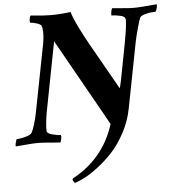

<svg xmlns="http://www.w3.org/2000/svg" viewBox="-77 -701 885 967"><g transform="rotate(-5 366.0 -217.0)"><path d="M467.3 -67.4 220.2 -506.8 151.9 -153.3Q147 -127.4 144.3 -98.4Q141.6 -69.3 143.1 -58.6Q145 -46.9 172.6 -40Q200.2 -33.2 213.4 -33.2Q215.8 -26.9 213.1 -14.6Q210.4 -2.4 207.5 3.9Q197.3 3.4 157.2 -0.2Q117.2 -3.9 94.2 -3.9Q70.8 -3.9 34.4 -0.5Q-2 2.9 -18.1 3.9Q-19.5 0 -17.8 -9Q-16.1 -18.1 -13.7 -25.1Q-11.2 -32.2 -10.3 -32.2Q3.9 -32.2 32 -39.3Q60.1 -46.4 66.9 -57.6Q73.7 -68.8 83 -98.9Q92.3 -128.9 97.2 -156.2Q109.4 -220.2 130.9 -329.1Q152.3 -438 164.6 -502Q168.9 -525.9 169.4 -549.3Q169.9 -572.8 164.6 -589.8Q160.6 -598.1 140.4 -604.2Q120.1 -610.4 108.9 -610.4Q106.9 -611.3 106.7 -618.4Q106.4 -625.5 108.6 -634.8Q110.8 -644 113.8 -646.5Q121.6 -646 140.9 -644Q160.2 -642.1 178.5 -640.9Q196.8 -639.6 215.3 -639.6Q262.7 -639.6 315.9 -646.5Q322.8 -619.6 347.4 -569.3Q372.1 -519 397 -474.9Q421.9 -430.7 465.1 -355Q508.3 -279.3 528.8 -242.2Q531.2 -247.6 538.6 -282.2L573.7 -464.8Q593.3 -571.3 588.4 -589.8Q585.9 -601.1 561 -606.2Q536.1 -611.3 519 -611.3Q518.6 -612.3 518.8 -618.7Q519 -625 521 -634.3Q522.9 -643.6 525.9 -647.5Q541.5 -646.5 576.7 -643.1Q611.8 -639.6 635.3 -639.6Q658.2 -639.6 699.5 -643.3Q740.7 -647 751.5 -647.5Q752.4 -642.1 749.8 -629.4Q747.1 -616.7 741.7 -610.4Q733.4 -610.4 720.2 -609.4Q707 -608.4 687.5 -602.8Q668 -597.2 662.6 -587.9Q657.7 -577.6 646.2 -536.1Q634.8 -494.6 629.4 -467.8L564.9 -135.7Q552.7 -72.8 522.2 -16.1Q491.7 40.5 456.5 78.4Q421.4 116.2 381.6 146.5Q341.8 176.8 312.7 191.7Q283.7 206.5 263.2 212.9Q259.8 210.9 256.1 205.1Q252.4 199.2 252.4 195.3Q252.4 191.4 254.4 189.5Q414.1 103.5 467.3 -67.4Z"/></g></svg>

Font: Amiri
Style: Bold Slanted
Weight: 700
Italic angle: 9°
Designer: Khaled Hosny
Version: Version 000.107